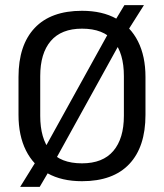

<svg xmlns="http://www.w3.org/2000/svg" viewBox="-20 -693 638 747"><path d="M299 12Q220 12 165 -18.8Q110 -49.5 81 -107.5Q52 -165.5 52 -246V-393.5Q52 -517.5 115 -584.2Q178 -651 299 -651Q378 -651 433 -620.2Q488 -589.5 517 -531.8Q546 -474 546 -393.5V-246Q546 -121.5 483 -54.8Q420 12 299 12ZM58.5 34 127 -76.5 145.5 -101 413.5 -585.5 422 -603.5 464 -673H540L472 -565.5L454.5 -540L188.5 -58.5L181.5 -46L134.5 34ZM299 -57.5Q380 -57.5 421 -105.8Q462 -154 462 -242.5V-397Q462 -485.5 422.2 -533.5Q382.5 -581.5 299 -581.5Q218.5 -581.5 177.5 -533.5Q136.5 -485.5 136.5 -397V-242.5Q136.5 -154 175.8 -105.8Q215 -57.5 299 -57.5Z"/></svg>

Font: Anek Tamil Medium
Style: Regular
Weight: 400
Version: Version 1.003